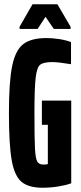

<svg xmlns="http://www.w3.org/2000/svg" viewBox="-20 -875 380 903"><path d="M22 -344Q22 -492 37.5 -566Q53 -640 90 -668Q127 -696 199 -696Q227 -696 259.5 -691Q292 -686 314 -677V-573Q254 -583 227 -583Q186 -583 170 -571.5Q154 -560 148 -512Q142 -464 142 -344Q142 -222 144.5 -176Q147 -130 155 -115.5Q163 -101 185 -101Q202 -101 205 -104V-288H177V-402H315V-13Q291 -4 254 2Q217 8 181 8Q114 8 81 -20Q48 -48 35 -121.5Q22 -195 22 -344ZM72 -739V-749L133 -855H250L312 -749V-739H233L194 -796L157 -739Z"/></svg>

Font: Saira Ultra Condensed ExtraBold
Style: Regular
Weight: 800
Width: 1
Designer: Hector Gatti with collaboration of the Omnibus-Type team
Foundry: Omnibus-Type
Version: Version 1.001; ttfautohint (v1.8)